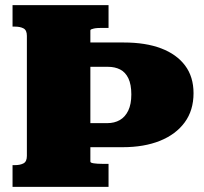

<svg xmlns="http://www.w3.org/2000/svg" viewBox="-20 -730 798 750"><path d="M404 -710H29V-626H39Q59 -626 72 -619Q85 -612 85 -590V-121Q85 -99 72 -92Q59 -85 39 -85H29V0H404V-90H379Q370 -90 361.5 -90.5Q353 -91 346.5 -92Q340 -93 336.5 -94.5Q333 -96 333 -99V-611Q333 -614 336.5 -615.5Q340 -617 346.5 -618.5Q353 -620 361.5 -620.5Q370 -621 379 -621H404ZM736 -366Q736 -430 703 -474Q670 -518 609.5 -541Q549 -564 464 -564H228L233 -469H402Q429 -469 449.5 -458.5Q470 -448 481.5 -424Q493 -400 493 -361Q493 -323 481 -298Q469 -273 448 -261Q427 -249 399 -249H248V-155H459Q543 -155 605 -180Q667 -205 701.5 -252Q736 -299 736 -366Z"/></svg>

Font: Roboto Serif 20pt Black
Style: Regular
Weight: 900
Version: Version 1.008